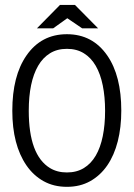

<svg xmlns="http://www.w3.org/2000/svg" viewBox="-20 -740 535 769"><path d="M465.8 -296.9Q465.8 -230 451.7 -174.1Q437.5 -118.2 409.7 -77.6Q381.8 -37.1 341.3 -14.4Q300.8 8.3 248 8.3Q195.3 8.3 154.5 -14.4Q113.8 -37.1 85.9 -77.6Q29.3 -160.2 29.3 -296.4Q29.3 -436 85.9 -517.6Q145 -603 248 -603Q350.6 -603 409.7 -517.6Q465.8 -436.5 465.8 -296.9ZM132.8 -476.6Q95.2 -411.6 95.2 -296.4Q95.2 -118.7 180.2 -66.9Q209 -49.3 248 -49.3Q287.1 -49.3 315.9 -66.9Q344.7 -84.5 363.5 -116.7Q382.3 -148.9 391.6 -194.6Q400.9 -240.2 400.9 -296.1Q400.9 -352.1 391.6 -397.9Q382.3 -443.8 363.5 -476.3Q344.7 -508.8 315.9 -526.6Q287.1 -544.4 248 -544.4Q209 -544.4 180.2 -526.6Q151.4 -508.8 132.8 -476.6ZM373 -626.5H309.1L249.5 -667L192.9 -626.5H127.9L220.2 -720.2H280.3Z"/></svg>

Font: Meera
Style: Regular
Weight: 400
Designer: Hussain KH and Suresh P for Swathanthra Malayalam Computing (SMC)
Version: 7.0.0+20160512